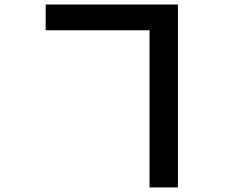

<svg xmlns="http://www.w3.org/2000/svg" viewBox="-20 -772 996 845"><path d="M638.1 -638.8V52.9H763.1V-752.1H181.1V-638.8Z"/></svg>

Font: Karasuma Gothic
Style: Bold
Weight: 700
Designer: Rasmus Andersson / Ryoko Nishizuka
Foundry: Genbu
Version: Version 1.00